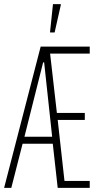

<svg xmlns="http://www.w3.org/2000/svg" viewBox="-20 -915 479 935"><path d="M0 0 178 -688H417V-654H224L257 -365H393V-331H261L294 -34H417V0H261L237 -215H90L35 0ZM99 -249H234L195 -611H190ZM224 -757V-762L238 -895H276V-890L246 -757Z"/></svg>

Font: Saira UltraCondensed Thin
Style: Regular
Weight: 250
Width: 1
Designer: Hector Gatti with collaboration of the Omnibus-Type team
Foundry: Omnibus-Type
Version: Version 1.101